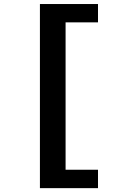

<svg xmlns="http://www.w3.org/2000/svg" viewBox="-20 -745 640 972"><path d="M182.1 207.5V-724.6H476.1V-631.8H312V114.3H476.1V207.5Z"/></svg>

Font: Liberation Mono
Style: Bold
Weight: 700
Monospace: yes
Designer: Steve Matteson
Foundry: Ascender Corporation
Version: Version 2.1.5